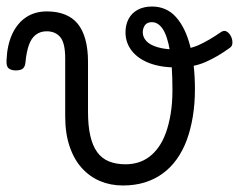

<svg xmlns="http://www.w3.org/2000/svg" viewBox="-75 -550 733 589"><path d="M302 19Q264 19 232 5.5Q200 -8 176 -34.5Q152 -61 138.5 -101Q125 -141 125 -193V-371Q125 -418 110 -436Q95 -454 68 -454Q49 -454 35 -443.5Q21 -433 13.5 -411.5Q6 -390 3 -358Q2 -346 -4.5 -340Q-11 -334 -27 -334Q-40 -334 -48 -340Q-56 -346 -55 -365Q-53 -412 -37.5 -445.5Q-22 -479 5 -497Q32 -515 69 -515Q100 -515 124 -505.5Q148 -496 163.5 -477Q179 -458 187 -428.5Q195 -399 195 -360V-207Q195 -164 202 -133.5Q209 -103 223 -83.5Q237 -64 259 -55Q281 -46 310 -46Q330 -46 348.5 -51.5Q367 -57 383 -69Q399 -81 412 -99.5Q425 -118 434 -143Q443 -168 448.5 -200.5Q454 -233 454 -274Q454 -350 446 -395.5Q438 -441 424 -461.5Q410 -482 391 -482Q376 -482 369.5 -472.5Q363 -463 363 -451Q363 -436 374 -424Q385 -412 409 -405Q433 -398 468 -398Q504 -398 535 -412Q566 -426 602 -451Q612 -458 620 -453.5Q628 -449 633 -439.5Q638 -430 638 -419.5Q638 -409 631 -404Q593 -376 555 -359.5Q517 -343 468 -343Q418 -343 383 -356.5Q348 -370 329 -394.5Q310 -419 310 -451Q310 -474 319.5 -492Q329 -510 347.5 -520Q366 -530 391 -530Q436 -530 465 -497.5Q494 -465 508.5 -408Q523 -351 523 -276Q523 -232 516.5 -192.5Q510 -153 498 -120.5Q486 -88 467.5 -62Q449 -36 424.5 -18Q400 0 369.5 9.5Q339 19 302 19Z"/></svg>

Font: Playwrite BE WAL Light
Style: Regular
Weight: 300
Version: Version 1.002